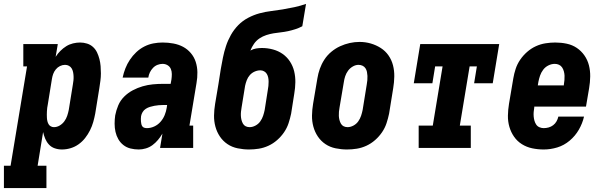

<svg xmlns="http://www.w3.org/2000/svg" viewBox="-65 -755 3085 980"><path d="M-45 205V91H-11L73 -416H54V-530H230L219 -465Q229 -481 243 -495Q257 -509 273 -519Q289 -529 307.5 -533.5Q326 -538 344 -538Q362 -538 379.5 -532.5Q397 -527 410 -515Q423 -503 430.5 -487Q438 -471 442.5 -453.5Q447 -436 448.5 -417.5Q450 -399 450 -380.5Q450 -362 447.5 -343Q445 -324 442 -305L421 -175Q417 -154 411 -132.5Q405 -111 394.5 -90Q384 -69 369.5 -50.5Q355 -32 336 -18.5Q317 -5 295 1.5Q273 8 251 8Q232 8 214.5 2Q197 -4 185 -17Q173 -30 166 -46.5Q159 -63 155 -81L127 91H172V205ZM210 -106Q226 -106 240 -114.5Q254 -123 263.5 -136Q273 -149 278 -164Q283 -179 286 -194L307 -324Q309 -335 310 -345.5Q311 -356 310.5 -366.5Q310 -377 308 -387Q306 -397 301 -405.5Q296 -414 287 -419Q278 -424 267 -424Q254 -424 241.5 -418Q229 -412 220 -401Q211 -390 206.5 -377.5Q202 -365 200 -352L179 -222Q177 -213 176 -204.5Q175 -196 174.5 -187Q174 -178 174 -169.5Q174 -161 174.5 -152.5Q175 -144 177 -136Q179 -128 183 -121Q187 -114 194.5 -110Q202 -106 210 -106Z M643 8Q622 8 601.5 3Q581 -2 565 -14.5Q549 -27 539 -44.5Q529 -62 524.5 -82Q520 -102 520 -123.5Q520 -145 523 -166Q528 -192 538.5 -217Q549 -242 568.5 -261.5Q588 -281 612.5 -294Q637 -307 663 -314.5Q689 -322 715 -324.5Q741 -327 767 -327H806L810 -349Q812 -363 812 -377Q812 -391 807 -403Q802 -415 790.5 -422Q779 -429 765 -429Q752 -429 739 -424Q726 -419 716 -408.5Q706 -398 700 -385.5Q694 -373 692 -359H561Q566 -383 575 -406Q584 -429 598 -450Q612 -471 630.5 -488.5Q649 -506 671.5 -517.5Q694 -529 718 -533.5Q742 -538 765 -538Q793 -538 820 -533Q847 -528 869.5 -516Q892 -504 909 -484Q926 -464 934 -439Q942 -414 942.5 -386.5Q943 -359 938 -331L902 -114H921V0H752L764 -73Q754 -56 741.5 -41Q729 -26 713.5 -14.5Q698 -3 679.5 2.5Q661 8 643 8ZM685 -101Q704 -101 722.5 -109.5Q741 -118 754.5 -133.5Q768 -149 775.5 -167.5Q783 -186 786 -205L788 -219H767Q756 -219 745 -218Q734 -217 723 -215Q712 -213 700.5 -209.5Q689 -206 679 -199.5Q669 -193 663 -183Q657 -173 655 -162Q654 -155 654 -148Q654 -141 654.5 -134.5Q655 -128 656.5 -121.5Q658 -115 661.5 -110Q665 -105 671.5 -103Q678 -101 685 -101Z M1206 8Q1177 8 1148 2Q1119 -4 1096 -19.5Q1073 -35 1057.5 -58Q1042 -81 1034.5 -108.5Q1027 -136 1027.5 -165.5Q1028 -195 1033 -225L1050 -326Q1053 -345 1056 -364.5Q1059 -384 1062 -403Q1067 -432 1073 -461.5Q1079 -491 1088.5 -520Q1098 -549 1113.5 -576.5Q1129 -604 1151 -626.5Q1173 -649 1201.5 -664Q1230 -679 1259.5 -687Q1289 -695 1318.5 -698.5Q1348 -702 1378 -707Q1408 -712 1438 -718.5Q1468 -725 1497 -735L1478 -621Q1461 -612 1442.5 -606Q1424 -600 1405.5 -596Q1387 -592 1368.5 -590Q1350 -588 1331.5 -585Q1313 -582 1294.5 -576Q1276 -570 1259.5 -559Q1243 -548 1231.5 -531.5Q1220 -515 1213 -497Q1227 -505 1242 -507.5Q1257 -510 1272 -510Q1301 -510 1328.5 -502.5Q1356 -495 1378 -479.5Q1400 -464 1415 -441Q1430 -418 1436.5 -391Q1443 -364 1442.5 -335Q1442 -306 1437 -277L1421 -175Q1416 -151 1408 -126.5Q1400 -102 1385 -80Q1370 -58 1349.5 -40Q1329 -22 1305 -11Q1281 0 1256 4Q1231 8 1206 8ZM1209 -106Q1224 -106 1239 -114Q1254 -122 1263.5 -135.5Q1273 -149 1278 -164Q1283 -179 1286 -194L1302 -296Q1304 -306 1305 -316.5Q1306 -327 1306 -338Q1306 -349 1304 -359Q1302 -369 1297 -377.5Q1292 -386 1283 -391Q1274 -396 1264 -396Q1249 -396 1234.5 -389.5Q1220 -383 1210 -371.5Q1200 -360 1194.5 -345.5Q1189 -331 1186 -317L1168 -206Q1166 -195 1165 -184.5Q1164 -174 1164.5 -163.5Q1165 -153 1167.5 -143Q1170 -133 1175 -124Q1180 -115 1189 -110.5Q1198 -106 1209 -106Z M1706 8Q1677 8 1648 2Q1619 -4 1596 -19.5Q1573 -35 1557.5 -58Q1542 -81 1534.5 -108.5Q1527 -136 1527.5 -165.5Q1528 -195 1533 -225L1555 -355Q1559 -380 1567.5 -404Q1576 -428 1590.5 -450.5Q1605 -473 1626 -490.5Q1647 -508 1671 -519Q1695 -530 1720 -535.5Q1745 -541 1770 -541Q1800 -541 1827.5 -533Q1855 -525 1878.5 -510Q1902 -495 1918 -472Q1934 -449 1941 -421.5Q1948 -394 1947.5 -364.5Q1947 -335 1942 -305L1921 -175Q1916 -151 1908 -126.5Q1900 -102 1885 -80Q1870 -58 1849.5 -40Q1829 -22 1805 -11Q1781 0 1756 4Q1731 8 1706 8ZM1709 -106Q1724 -106 1739 -114Q1754 -122 1763.5 -135.5Q1773 -149 1778 -164Q1783 -179 1786 -194L1807 -324Q1809 -335 1810 -346Q1811 -357 1810.5 -367.5Q1810 -378 1808 -388Q1806 -398 1800.5 -406.5Q1795 -415 1785.5 -419.5Q1776 -424 1765 -424Q1750 -424 1735.5 -415.5Q1721 -407 1711.5 -394Q1702 -381 1697 -366Q1692 -351 1690 -336L1668 -206Q1666 -195 1665 -184.5Q1664 -174 1664.5 -163.5Q1665 -153 1667.5 -143Q1670 -133 1675 -124Q1680 -115 1689 -110.5Q1698 -106 1709 -106Z M2072 0V-114H2144L2194 -416H2156L2142 -330H2047L2080 -530H2483L2450 -330H2355L2369 -416H2332L2282 -114H2338V0Z M2710 8Q2680 8 2651.5 2Q2623 -4 2599 -19Q2575 -34 2559 -57Q2543 -80 2535 -107.5Q2527 -135 2527.5 -165Q2528 -195 2533 -225L2555 -355Q2559 -379 2567 -403.5Q2575 -428 2590 -450Q2605 -472 2625.5 -490Q2646 -508 2670 -519Q2694 -530 2719.5 -534Q2745 -538 2769 -538Q2799 -538 2827.5 -532Q2856 -526 2879 -510.5Q2902 -495 2918 -472Q2934 -449 2941 -421.5Q2948 -394 2947.5 -364.5Q2947 -335 2942 -305L2926 -211H2662V-207Q2660 -195 2659 -183.5Q2658 -172 2659 -160.5Q2660 -149 2663 -138.5Q2666 -128 2672 -119Q2678 -110 2688.5 -105.5Q2699 -101 2710 -101Q2723 -101 2735.5 -104.5Q2748 -108 2758.5 -116Q2769 -124 2775.5 -135.5Q2782 -147 2785 -160H2916Q2908 -125 2889.5 -93Q2871 -61 2842.5 -37Q2814 -13 2779.5 -2.5Q2745 8 2710 8ZM2680 -319H2813V-323Q2815 -335 2816 -346.5Q2817 -358 2816.5 -369Q2816 -380 2813 -391Q2810 -402 2804 -411Q2798 -420 2788 -424.5Q2778 -429 2767 -429Q2750 -429 2734 -421Q2718 -413 2707.5 -399Q2697 -385 2691.5 -369Q2686 -353 2683 -337Z"/></svg>

Font: Iosevka Curly Slab HvObl
Style: Regular
Weight: 900
Italic angle: -9°
Monospace: yes
Designer: Belleve Invis
Foundry: Belleve Invis
Version: Version 11.1.0; ttfautohint (v1.8.3)